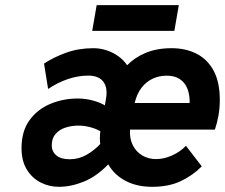

<svg xmlns="http://www.w3.org/2000/svg" viewBox="-20 -709 868 741"><path d="M207.3 12Q169.3 12 136.4 -4.9Q103.6 -21.8 83.3 -55Q63.1 -88.3 63.1 -137.2Q63.1 -203.1 94.2 -245.5Q125.2 -287.9 174.8 -308.4Q224.5 -328.8 280.1 -328.8Q309.6 -328.8 338.3 -321.1Q367 -313.4 384.7 -302.2L389.3 -329.6Q396.2 -371.1 378.4 -394.1Q360.5 -417.2 320.9 -417.2Q280.8 -417.2 241.1 -403.5Q201.4 -389.9 165.7 -365.6L149.9 -463.6Q186.6 -487.9 234.8 -505.4Q282.9 -523 340.7 -523Q366.5 -523 391.3 -514.9Q416.1 -506.8 436.6 -492.1Q457.2 -477.3 470.7 -457.2Q499 -486.7 542.1 -504.9Q585.3 -523 641.9 -523Q697.1 -523 739.1 -501.4Q781.1 -479.9 804.7 -435.8Q828.3 -391.6 828.3 -323.6Q828.3 -291.3 822.9 -261.8Q817.5 -232.2 809.3 -208.8H481.7Q479.7 -174.2 492.5 -148.6Q505.4 -123.1 529 -109Q552.6 -95 582.5 -95Q612.6 -95 643.8 -108.9Q675 -122.8 697.7 -146.2L758.7 -67Q723.1 -31.1 676.8 -9.6Q630.4 12 567.7 12Q508 12 464.4 -11.1Q420.7 -34.3 397.9 -74.8Q352.4 -27.7 303.1 -7.9Q253.8 12 207.3 12ZM249.3 -94.4Q283.9 -94.4 314 -111.5Q344.1 -128.6 366.9 -153.4Q365.2 -164.2 365.5 -178.3Q365.8 -192.5 367.3 -202.6Q352 -211.7 329.1 -217.9Q306.2 -224.2 282.5 -224.2Q255.2 -224.2 231.8 -216.3Q208.4 -208.4 194.1 -191.6Q179.7 -174.8 179.7 -148.2Q179.7 -124.3 197.3 -109.3Q214.9 -94.4 249.3 -94.4ZM499.7 -311.6H711.9Q712.7 -342.3 703.5 -366.1Q694.3 -389.8 674.3 -403.4Q654.4 -417 623.7 -417Q594.8 -417 569.8 -405.6Q544.8 -394.2 526.6 -370.8Q508.4 -347.4 499.7 -311.6ZM335.9 -589.8 353.1 -689.2H670.1L652.9 -589.8Z"/></svg>

Font: Overpass
Style: Italic
Weight: 400
Italic angle: -10°
Designer: Delve Withrington, Dave Bailey, Thomas Jockin
Foundry: Delve Fonts LLC
Version: Version 4.000